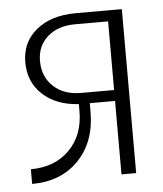

<svg xmlns="http://www.w3.org/2000/svg" viewBox="-42 -518 474 560"><g transform="rotate(-5 195.0 -237.5)"><path d="M335 0H292V-215H218V-190Q218 -102 166.5 -48.5Q115 5 30 5V-38Q100 -38 143 -81Q186 -124 186 -195V-215Q120 -219 80.5 -255.5Q41 -292 41 -350Q41 -409 84.5 -444.5Q128 -480 200 -480H292H335ZM292 -247V-448H195Q145 -448 114.5 -421Q84 -394 84 -350Q84 -304 114.5 -275.5Q145 -247 195 -247Z"/></g></svg>

Font: Glametrix
Style: Light
Weight: 300
Designer: gluk
Foundry: gluk
Version: Version 0.40